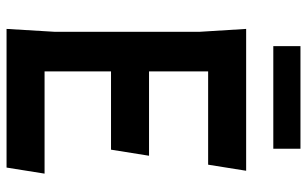

<svg xmlns="http://www.w3.org/2000/svg" viewBox="-200 -760 960 601"><g transform="rotate(90 280.5 -460.0)"><path d="M524 -119 505 0H71L80 -150V-605L71 -750H515L496 -631H204V-446H468L449 -327H204V-119ZM446 -920V-835H125V-920Z"/></g></svg>

Font: Farro Medium
Style: Regular
Weight: 500
Designer: Aceler Chua
Foundry: Grayscale Limited
Version: Version 1.101